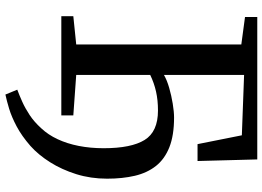

<svg xmlns="http://www.w3.org/2000/svg" viewBox="-154 -630 995 728"><g transform="rotate(90 344.0 -265.5)"><path d="M338 212 319.5 167Q341 159 365.5 148Q390 137 415.8 120Q441.5 103 466 76Q490.5 50 507.2 14.2Q524 -21.5 532.8 -66Q541.5 -110.5 541.5 -160.5Q541.5 -265 510.2 -315.8Q479 -366.5 398.5 -366.5Q359.5 -366.5 327 -359.2Q294.5 -352 263.5 -337V-56.5L417 -45.5V0H41V-45.5L148 -56.5V-682.5L44 -696.5V-743H584L590 -516.5H526L492.5 -684.5L263.5 -693V-389Q283 -400.5 312.5 -409Q342 -417.5 372.8 -422.5Q403.5 -427.5 425 -427.5Q492.5 -427.5 537.5 -409.8Q582.5 -392 608.8 -358.8Q635 -325.5 646 -278.8Q657 -232 657 -173.5Q657 -111.5 639.8 -56.5Q622.5 -1.5 594.5 42.8Q566.5 87 533 117Q494.5 150.5 458.5 169.5Q422.5 188.5 392 197.8Q361.5 207 338 212Z"/></g></svg>

Font: Merriweather 36pt Medium
Style: Regular
Weight: 500
Version: Version 2.100